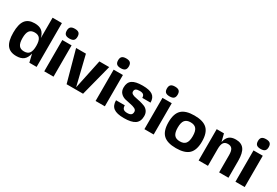

<svg xmlns="http://www.w3.org/2000/svg" viewBox="53 -1683 3827 2656"><g transform="rotate(30 1966.5 -355.5)"><path d="M226 11Q125 11 77.5 -51.5Q30 -114 30 -250Q30 -386 77 -448Q124 -510 225 -510Q298 -510 339.5 -477.5Q381 -445 398 -375V-700H547V0H431L400 -129Q384 -56 342.5 -22.5Q301 11 226 11ZM204 -134Q230 -98 288 -98Q346 -98 372 -134Q398 -170 398 -249Q398 -328 372 -364Q346 -400 288 -400Q230 -400 204 -364Q178 -328 178 -249Q178 -170 204 -134Z M817 0H669V-500H817ZM677.5 -703.5Q698 -722 743 -722Q788 -722 808.5 -703.5Q829 -685 829 -644Q829 -603 808.5 -584.5Q788 -566 743 -566Q698 -566 677.5 -584.5Q657 -603 657 -644Q657 -685 677.5 -703.5Z M1161 -31H1162L1261 -500H1418L1289 0H1026L889 -500H1046Z M1637 0H1489V-500H1637ZM1497.5 -703.5Q1518 -722 1563 -722Q1608 -722 1628.5 -703.5Q1649 -685 1649 -644Q1649 -603 1628.5 -584.5Q1608 -566 1563 -566Q1518 -566 1497.5 -584.5Q1477 -603 1477 -644Q1477 -685 1497.5 -703.5Z M1871 -372Q1871 -349 1893.5 -335.5Q1916 -322 1950 -316.5Q1984 -311 2024 -301Q2064 -291 2098 -277.5Q2132 -264 2154.5 -232.5Q2177 -201 2177 -154Q2177 -68 2121.5 -29Q2066 10 1944 10Q1831 10 1780 -28Q1729 -66 1729 -150H1869Q1869 -110 1888 -92Q1907 -74 1949 -74Q1991 -74 2010 -89Q2029 -104 2029 -138Q2029 -167 1998.5 -182.5Q1968 -198 1924 -205.5Q1880 -213 1836 -224.5Q1792 -236 1761.5 -268.5Q1731 -301 1731 -356Q1731 -437 1782.5 -473.5Q1834 -510 1949 -510Q2059 -510 2109 -474.5Q2159 -439 2159 -360H2027Q2027 -395 2008.5 -410.5Q1990 -426 1949 -426Q1908 -426 1889.5 -413.5Q1871 -401 1871 -372Z M2417 0H2269V-500H2417ZM2277.5 -703.5Q2298 -722 2343 -722Q2388 -722 2408.5 -703.5Q2429 -685 2429 -644Q2429 -603 2408.5 -584.5Q2388 -566 2343 -566Q2298 -566 2277.5 -584.5Q2257 -603 2257 -644Q2257 -685 2277.5 -703.5Z M2572.5 -448.5Q2636 -510 2777 -510Q2918 -510 2981.5 -448.5Q3045 -387 3045 -250Q3045 -113 2981.5 -51.5Q2918 10 2777 10Q2636 10 2572.5 -51.5Q2509 -113 2509 -250Q2509 -387 2572.5 -448.5ZM2685.5 -366Q2657 -330 2657 -250Q2657 -170 2685.5 -134Q2714 -98 2777 -98Q2840 -98 2868.5 -134Q2897 -170 2897 -250Q2897 -330 2868.5 -366Q2840 -402 2777 -402Q2714 -402 2685.5 -366Z M3251 -500 3282 -379Q3296 -446 3333.5 -477.5Q3371 -509 3438 -509Q3528 -509 3570 -452Q3612 -395 3612 -269V1H3463V-274Q3463 -342 3441.5 -371.5Q3420 -401 3374 -401Q3327 -401 3305.5 -370Q3284 -339 3284 -270V0H3135V-500Z M3871 0H3723V-500H3871ZM3731.5 -703.5Q3752 -722 3797 -722Q3842 -722 3862.5 -703.5Q3883 -685 3883 -644Q3883 -603 3862.5 -584.5Q3842 -566 3797 -566Q3752 -566 3731.5 -584.5Q3711 -603 3711 -644Q3711 -685 3731.5 -703.5Z"/></g></svg>

Font: Fivo Sans Modern
Style: Regular
Weight: 700
Designer: Alexander Slobzheninov
Foundry: Alexander Slobzheninov
Version: 1.0